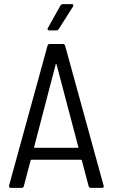

<svg xmlns="http://www.w3.org/2000/svg" viewBox="-20 -914 548 934"><path d="M411 -9 378 -134Q377 -137 373 -137H134Q130 -137 129 -134L96 -9Q94 0 85 0H33Q28 0 25.5 -3Q23 -6 24 -11L211 -691Q213 -700 222 -700H286Q295 -700 297 -691L484 -11L485 -8Q485 0 475 0H422Q413 0 411 -9ZM150 -195H357Q359 -195 360.5 -196.5Q362 -198 361 -199L255 -601Q254 -603 253 -603Q252 -603 251 -601L146 -199Q145 -198 146.5 -196.5Q148 -195 150 -195ZM213 -778 274 -887Q279 -894 286 -894H329Q335 -894 336.5 -890.5Q338 -887 335 -882L266 -773Q261 -766 254 -766H220Q214 -766 212 -769.5Q210 -773 213 -778Z"/></svg>

Font: Barlow Semi Condensed
Style: Regular
Weight: 400
Width: 4
Designer: Jeremy Tribby
Foundry: Tribby Type
Version: Version 1.408;December 10, 2018;FontCreator 11.5.0.2430 64-b